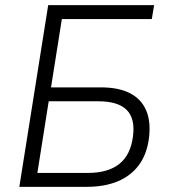

<svg xmlns="http://www.w3.org/2000/svg" viewBox="-20 -725 659 745"><path d="M55 0 167 -705H578L569 -651H220L178 -386H371Q440 -386 484 -363.5Q528 -341 547 -297Q566 -253 558 -189Q550 -126 518.5 -84Q487 -42 436 -21Q385 0 316 0ZM125 -54H321Q399 -54 443 -89Q487 -124 496 -196Q505 -265 471.5 -298.5Q438 -332 362 -332H169Z"/></svg>

Font: Nunito Sans 10pt SemiCondensed Light
Style: Italic
Weight: 300
Width: 4
Italic angle: -9°
Designer: Vernon Adams
Foundry: Vernon Adams
Version: Version 3.101;gftools[0.9.27]